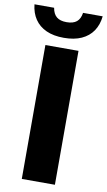

<svg xmlns="http://www.w3.org/2000/svg" viewBox="-145 -997 582 1045"><g transform="rotate(10 146.5 -474.0)"><path d="M54.5 0V-740H237.5V0ZM146 -796Q89 -796 48.8 -814.2Q8.5 -832.5 -14.5 -866.5Q-37.5 -900.5 -42.5 -948H66Q71.5 -914.5 90.8 -898.5Q110 -882.5 146 -882.5Q182.5 -882.5 201.8 -898.5Q221 -914.5 226 -948H334.5Q329.5 -900.5 306.5 -866.5Q283.5 -832.5 243.2 -814.2Q203 -796 146 -796Z"/></g></svg>

Font: Encode Sans SC SemiCondensed ExtraBold
Style: Regular
Weight: 800
Width: 4
Designer: Multiple Designers
Foundry: Impallari Type
Version: Version 3.002